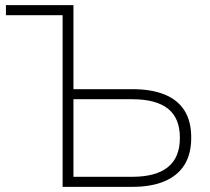

<svg xmlns="http://www.w3.org/2000/svg" viewBox="-20 -725 816 745"><path d="M223 0V-666H3V-705H265V-379H494Q567 -379 618 -358.5Q669 -338 695.5 -296.5Q722 -255 722 -191Q722 -127 695.5 -85Q669 -43 618 -21.5Q567 0 494 0ZM265 -39H493Q585 -39 631.5 -76.5Q678 -114 678 -190Q678 -267 631.5 -303.5Q585 -340 493 -340H265Z"/></svg>

Font: Nunito Sans 12pt ExtraLight
Style: Regular
Weight: 200
Designer: Vernon Adams
Foundry: Vernon Adams
Version: Version 3.101;gftools[0.9.27]